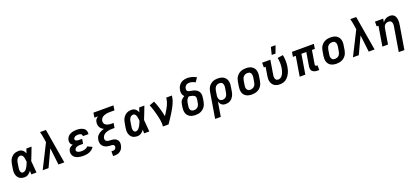

<svg xmlns="http://www.w3.org/2000/svg" viewBox="61 -2190 8277 3838"><g transform="rotate(-20 4200.0 -271.0)"><path d="M222 8Q192 8 163.5 1.5Q135 -5 112 -21.5Q89 -38 74.5 -62.5Q60 -87 53 -115Q46 -143 47 -173Q48 -203 53 -233L70 -333Q74 -358 82 -383Q90 -408 104 -431Q118 -454 138 -473.5Q158 -493 182 -505.5Q206 -518 232 -523Q258 -528 283 -528Q307 -528 329 -521Q351 -514 367.5 -500Q384 -486 396 -467.5Q408 -449 417 -429Q423 -451 431 -474Q439 -497 447 -520H557Q531 -453 505.5 -385Q480 -317 452 -250Q459 -188 463 -125.5Q467 -63 473 0H363Q363 -19 362.5 -38.5Q362 -58 363 -78Q350 -61 335 -45Q320 -29 302 -17Q284 -5 263 1.5Q242 8 222 8ZM222 -93Q241 -93 258.5 -103.5Q276 -114 289 -129Q302 -144 312 -161Q322 -178 330.5 -195.5Q339 -213 346.5 -231Q354 -249 361 -267Q360 -283 358 -300Q356 -317 353 -333Q350 -349 346.5 -365Q343 -381 334.5 -394.5Q326 -408 313 -417.5Q300 -427 283 -427Q270 -427 257 -423Q244 -419 233.5 -410.5Q223 -402 215 -390.5Q207 -379 201 -367Q195 -355 192 -342Q189 -329 187 -317L171 -217Q168 -203 167 -190Q166 -177 167 -164Q168 -151 171 -138.5Q174 -126 180 -115.5Q186 -105 197.5 -99Q209 -93 222 -93Z M605 0 859 -505 847 -583Q841 -621 833.5 -659.5Q826 -698 816 -735H941L1065 0H940L898 -360L729 0Z M1470 8Q1441 8 1412.5 5Q1384 2 1357 -6Q1330 -14 1306.5 -28Q1283 -42 1267 -63.5Q1251 -85 1244.5 -113Q1238 -141 1243 -170Q1246 -188 1254 -206Q1262 -224 1276.5 -237.5Q1291 -251 1308.5 -260Q1326 -269 1344 -275Q1331 -283 1319 -294.5Q1307 -306 1300.5 -321Q1294 -336 1293 -353Q1292 -370 1295 -388Q1299 -410 1310 -432Q1321 -454 1339 -471Q1357 -488 1378.5 -499.5Q1400 -511 1422.5 -517Q1445 -523 1468 -525.5Q1491 -528 1514 -528Q1540 -528 1565 -525.5Q1590 -523 1613.5 -515.5Q1637 -508 1657.5 -495.5Q1678 -483 1691.5 -464Q1705 -445 1710.5 -420.5Q1716 -396 1712 -370L1711 -366H1592L1593 -368Q1595 -382 1588.5 -395Q1582 -408 1570 -415Q1558 -422 1543.5 -424.5Q1529 -427 1514 -427Q1499 -427 1483.5 -425Q1468 -423 1453.5 -417Q1439 -411 1427 -399Q1415 -387 1412 -371Q1411 -362 1414 -353Q1417 -344 1424.5 -338Q1432 -332 1440.5 -329Q1449 -326 1458.5 -324Q1468 -322 1477.5 -321.5Q1487 -321 1497 -321H1561L1544 -220H1480Q1468 -220 1456.5 -219Q1445 -218 1433 -215.5Q1421 -213 1409.5 -209Q1398 -205 1387.5 -197.5Q1377 -190 1370 -179.5Q1363 -169 1361 -157Q1359 -144 1363.5 -133Q1368 -122 1377.5 -115Q1387 -108 1398 -103.5Q1409 -99 1421 -96.5Q1433 -94 1445.5 -93.5Q1458 -93 1471 -93Q1488 -93 1506 -95Q1524 -97 1541.5 -102.5Q1559 -108 1575.5 -118Q1592 -128 1603 -144L1702 -98Q1684 -70 1656.5 -48Q1629 -26 1598 -13.5Q1567 -1 1534.5 3.5Q1502 8 1470 8Z M2025 215V114H2064Q2075 114 2086.5 110.5Q2098 107 2107 98.5Q2116 90 2120.5 79Q2125 68 2127 57Q2130 43 2124.5 30Q2119 17 2107.5 10.5Q2096 4 2082.5 2Q2069 0 2054.5 0Q2040 0 2026 -1Q2012 -2 1998.5 -4.5Q1985 -7 1971.5 -10.5Q1958 -14 1946 -19.5Q1934 -25 1922.5 -31.5Q1911 -38 1901.5 -47Q1892 -56 1883.5 -66.5Q1875 -77 1869 -88.5Q1863 -100 1860 -113.5Q1857 -127 1855.5 -140.5Q1854 -154 1855 -168.5Q1856 -183 1858 -197Q1862 -217 1869.5 -237Q1877 -257 1890.5 -274Q1904 -291 1921.5 -304.5Q1939 -318 1958 -328Q1977 -338 1997 -345.5Q2017 -353 2037 -359Q2012 -371 1991.5 -388.5Q1971 -406 1958.5 -429.5Q1946 -453 1942.5 -481.5Q1939 -510 1944 -539Q1946 -553 1951.5 -567.5Q1957 -582 1966.5 -594Q1976 -606 1988 -616Q2000 -626 2014 -634H1936L1952 -735H2378L2362 -634H2264Q2244 -634 2223.5 -632.5Q2203 -631 2183 -626.5Q2163 -622 2142.5 -614.5Q2122 -607 2105 -594Q2088 -581 2076.5 -562.5Q2065 -544 2061 -524Q2058 -504 2062 -485Q2066 -466 2077 -451.5Q2088 -437 2104.5 -428Q2121 -419 2139.5 -413.5Q2158 -408 2177.5 -406Q2197 -404 2217 -404H2260L2243 -303H2200Q2178 -303 2155.5 -301.5Q2133 -300 2111 -295.5Q2089 -291 2066.5 -282.5Q2044 -274 2024.5 -260Q2005 -246 1992.5 -225.5Q1980 -205 1976 -183Q1973 -164 1978.5 -147Q1984 -130 1998 -120Q2012 -110 2030 -106Q2048 -102 2066 -101Q2084 -100 2102.5 -99.5Q2121 -99 2139 -95.5Q2157 -92 2173.5 -85.5Q2190 -79 2203.5 -69Q2217 -59 2227.5 -45Q2238 -31 2243.5 -14.5Q2249 2 2249.5 20.5Q2250 39 2247 57Q2244 78 2237 99Q2230 120 2217.5 139Q2205 158 2187 173.5Q2169 189 2148.5 198.5Q2128 208 2106.5 211.5Q2085 215 2064 215Z M2622 8Q2592 8 2563.5 1.5Q2535 -5 2512 -21.5Q2489 -38 2474.5 -62.5Q2460 -87 2453 -115Q2446 -143 2447 -173Q2448 -203 2453 -233L2470 -333Q2474 -358 2482 -383Q2490 -408 2504 -431Q2518 -454 2538 -473.5Q2558 -493 2582 -505.5Q2606 -518 2632 -523Q2658 -528 2683 -528Q2707 -528 2729 -521Q2751 -514 2767.5 -500Q2784 -486 2796 -467.5Q2808 -449 2817 -429Q2823 -451 2831 -474Q2839 -497 2847 -520H2957Q2931 -453 2905.5 -385Q2880 -317 2852 -250Q2859 -188 2863 -125.5Q2867 -63 2873 0H2763Q2763 -19 2762.5 -38.5Q2762 -58 2763 -78Q2750 -61 2735 -45Q2720 -29 2702 -17Q2684 -5 2663 1.5Q2642 8 2622 8ZM2622 -93Q2641 -93 2658.5 -103.5Q2676 -114 2689 -129Q2702 -144 2712 -161Q2722 -178 2730.5 -195.5Q2739 -213 2746.5 -231Q2754 -249 2761 -267Q2760 -283 2758 -300Q2756 -317 2753 -333Q2750 -349 2746.5 -365Q2743 -381 2734.5 -394.5Q2726 -408 2713 -417.5Q2700 -427 2683 -427Q2670 -427 2657 -423Q2644 -419 2633.5 -410.5Q2623 -402 2615 -390.5Q2607 -379 2601 -367Q2595 -355 2592 -342Q2589 -329 2587 -317L2571 -217Q2568 -203 2567 -190Q2566 -177 2567 -164Q2568 -151 2571 -138.5Q2574 -126 2580 -115.5Q2586 -105 2597.5 -99Q2609 -93 2622 -93Z M3162 0Q3167 -33 3165.5 -65Q3164 -97 3159 -128.5Q3154 -160 3147.5 -190.5Q3141 -221 3133.5 -251.5Q3126 -282 3117.5 -312Q3109 -342 3100 -371.5Q3091 -401 3080.5 -430Q3070 -459 3058 -488L3166 -528Q3184 -487 3199 -444.5Q3214 -402 3227 -358Q3240 -314 3251 -270Q3262 -226 3271 -180Q3285 -203 3300 -226Q3315 -249 3329 -272.5Q3343 -296 3356 -320Q3369 -344 3380 -368Q3391 -392 3400.5 -417.5Q3410 -443 3414 -468L3423 -520H3543L3534 -468Q3529 -437 3517.5 -406Q3506 -375 3492 -344.5Q3478 -314 3462 -284.5Q3446 -255 3428.5 -226Q3411 -197 3393.5 -168.5Q3376 -140 3357.5 -112Q3339 -84 3320 -56Q3301 -28 3282 0Z M3856 8Q3824 8 3793.5 2Q3763 -4 3737 -18.5Q3711 -33 3692.5 -56.5Q3674 -80 3665.5 -109Q3657 -138 3656.5 -169.5Q3656 -201 3661 -233L3671 -293Q3675 -314 3682.5 -334Q3690 -354 3703.5 -371Q3717 -388 3735 -402Q3753 -416 3772 -425Q3758 -438 3748.5 -454Q3739 -470 3734 -488.5Q3729 -507 3728.5 -527Q3728 -547 3732 -568Q3736 -592 3745.5 -616Q3755 -640 3770 -661Q3785 -682 3805.5 -699Q3826 -716 3849.5 -725.5Q3873 -735 3898.5 -739.5Q3924 -744 3948 -744Q4000 -744 4048.5 -730Q4097 -716 4139 -692L4080 -605Q4053 -621 4021 -631.5Q3989 -642 3955 -642Q3937 -642 3919 -637.5Q3901 -633 3886 -621Q3871 -609 3861.5 -592Q3852 -575 3849 -557Q3846 -541 3849.5 -525.5Q3853 -510 3864 -500Q3875 -490 3890.5 -486.5Q3906 -483 3921 -480H3922Q3951 -475 3979.5 -468Q4008 -461 4033.5 -447.5Q4059 -434 4077.5 -413Q4096 -392 4105 -365Q4114 -338 4112.5 -307.5Q4111 -277 4106 -247L4096 -187Q4091 -160 4081 -133.5Q4071 -107 4054.5 -83.5Q4038 -60 4015 -41.5Q3992 -23 3965.5 -11.5Q3939 0 3911 4Q3883 8 3856 8ZM3856 -93Q3878 -93 3900 -100Q3922 -107 3939 -123Q3956 -139 3965.5 -160.5Q3975 -182 3978 -203L3988 -264Q3991 -282 3991.5 -301Q3992 -320 3983.5 -335.5Q3975 -351 3960 -360.5Q3945 -370 3927 -374.5Q3909 -379 3891 -382Q3873 -385 3855 -389Q3841 -380 3829 -367Q3817 -354 3808.5 -339Q3800 -324 3795.5 -308.5Q3791 -293 3789 -277L3779 -217Q3775 -194 3776 -172Q3777 -150 3786 -131.5Q3795 -113 3814.5 -103Q3834 -93 3856 -93Z M4195 215 4286 -333Q4290 -359 4299.5 -385.5Q4309 -412 4325 -435.5Q4341 -459 4363.5 -477.5Q4386 -496 4411.5 -507.5Q4437 -519 4464 -523.5Q4491 -528 4518 -528Q4549 -528 4580 -522Q4611 -516 4636.5 -501.5Q4662 -487 4681 -463.5Q4700 -440 4708.5 -411Q4717 -382 4717.5 -350.5Q4718 -319 4712 -287L4696 -187Q4692 -163 4685 -139Q4678 -115 4665.5 -92.5Q4653 -70 4635.5 -50.5Q4618 -31 4595.5 -17.5Q4573 -4 4548.5 2Q4524 8 4500 8Q4476 8 4452.5 2Q4429 -4 4411.5 -19Q4394 -34 4383 -54Q4372 -74 4367 -97L4315 215ZM4468 -93Q4488 -93 4509 -101.5Q4530 -110 4544.5 -126Q4559 -142 4567 -162.5Q4575 -183 4578 -203L4595 -303Q4597 -318 4597.5 -333Q4598 -348 4596 -362Q4594 -376 4587.5 -389Q4581 -402 4570.5 -411Q4560 -420 4546 -423.5Q4532 -427 4517 -427Q4496 -427 4475 -419Q4454 -411 4438.5 -394.5Q4423 -378 4415 -357.5Q4407 -337 4403 -317L4389 -230Q4386 -214 4385 -198Q4384 -182 4386.5 -166.5Q4389 -151 4395 -137Q4401 -123 4411.5 -112.5Q4422 -102 4437 -97.5Q4452 -93 4468 -93Z M5056 8Q5024 8 4993.5 2Q4963 -4 4937 -18.5Q4911 -33 4892.5 -56.5Q4874 -80 4865.5 -109Q4857 -138 4856.5 -169.5Q4856 -201 4861 -233L4878 -333Q4882 -360 4892 -386.5Q4902 -413 4919 -436.5Q4936 -460 4959 -478.5Q4982 -497 5008.5 -508Q5035 -519 5062.5 -523.5Q5090 -528 5117 -528Q5149 -528 5179.5 -522Q5210 -516 5236 -501.5Q5262 -487 5281 -463.5Q5300 -440 5308.5 -411Q5317 -382 5317.5 -350.5Q5318 -319 5312 -287L5296 -187Q5291 -160 5281 -133.5Q5271 -107 5254.5 -83.5Q5238 -60 5215 -41.5Q5192 -23 5165.5 -12Q5139 -1 5111 3.5Q5083 8 5056 8ZM5057 -93Q5079 -93 5101 -100.5Q5123 -108 5140 -124Q5157 -140 5166 -161Q5175 -182 5178 -203L5195 -303Q5197 -318 5197.5 -333Q5198 -348 5195.5 -362.5Q5193 -377 5186.5 -389.5Q5180 -402 5169.5 -411Q5159 -420 5145 -423.5Q5131 -427 5116 -427Q5094 -427 5072.5 -419.5Q5051 -412 5034 -396Q5017 -380 5008 -359Q4999 -338 4995 -317L4979 -217Q4976 -202 4975.5 -187Q4975 -172 4977.5 -157.5Q4980 -143 4986.5 -130.5Q4993 -118 5003.5 -109Q5014 -100 5028 -96.5Q5042 -93 5057 -93Z M5652 8Q5621 8 5591.5 1.5Q5562 -5 5537.5 -20.5Q5513 -36 5496.5 -60Q5480 -84 5472 -112Q5464 -140 5464 -171Q5464 -202 5469 -233L5500 -419H5462V-520H5637L5587 -217Q5584 -202 5583.5 -188Q5583 -174 5584.5 -160.5Q5586 -147 5590.5 -134.5Q5595 -122 5604 -112Q5613 -102 5626 -97.5Q5639 -93 5653 -93Q5673 -93 5693 -102.5Q5713 -112 5728 -128Q5743 -144 5753 -163Q5763 -182 5770 -202Q5777 -222 5782.5 -242Q5788 -262 5791 -282Q5801 -339 5799 -394.5Q5797 -450 5787 -503L5904 -521Q5916 -460 5918 -396Q5920 -332 5909 -267Q5903 -234 5893.5 -201.5Q5884 -169 5868.5 -138Q5853 -107 5831 -78.5Q5809 -50 5780 -29.5Q5751 -9 5717.5 -0.5Q5684 8 5652 8ZM5695 -600 5734 -757H5834L5776 -600Z M6450 8Q6430 8 6411 5.5Q6392 3 6375.5 -4.5Q6359 -12 6345 -24.5Q6331 -37 6323.5 -53.5Q6316 -70 6315 -89.5Q6314 -109 6317 -129L6365 -419H6261L6192 0H6072L6141 -419H6080L6097 -520H6563L6546 -419H6485L6437 -129Q6436 -121 6436.5 -114Q6437 -107 6441.5 -102Q6446 -97 6452.5 -95Q6459 -93 6467 -93H6485V8Z M6856 8Q6824 8 6793.5 2Q6763 -4 6737 -18.5Q6711 -33 6692.5 -56.5Q6674 -80 6665.5 -109Q6657 -138 6656.5 -169.5Q6656 -201 6661 -233L6678 -333Q6682 -360 6692 -386.5Q6702 -413 6719 -436.5Q6736 -460 6759 -478.5Q6782 -497 6808.5 -508Q6835 -519 6862.5 -523.5Q6890 -528 6917 -528Q6949 -528 6979.5 -522Q7010 -516 7036 -501.5Q7062 -487 7081 -463.5Q7100 -440 7108.5 -411Q7117 -382 7117.5 -350.5Q7118 -319 7112 -287L7096 -187Q7091 -160 7081 -133.5Q7071 -107 7054.5 -83.5Q7038 -60 7015 -41.5Q6992 -23 6965.5 -12Q6939 -1 6911 3.5Q6883 8 6856 8ZM6857 -93Q6879 -93 6901 -100.5Q6923 -108 6940 -124Q6957 -140 6966 -161Q6975 -182 6978 -203L6995 -303Q6997 -318 6997.5 -333Q6998 -348 6995.5 -362.5Q6993 -377 6986.5 -389.5Q6980 -402 6969.5 -411Q6959 -420 6945 -423.5Q6931 -427 6916 -427Q6894 -427 6872.5 -419.5Q6851 -412 6834 -396Q6817 -380 6808 -359Q6799 -338 6795 -317L6779 -217Q6776 -202 6775.5 -187Q6775 -172 6777.5 -157.5Q6780 -143 6786.5 -130.5Q6793 -118 6803.5 -109Q6814 -100 6828 -96.5Q6842 -93 6857 -93Z M7205 0 7459 -505 7447 -583Q7441 -621 7433.5 -659.5Q7426 -698 7416 -735H7541L7665 0H7540L7498 -360L7329 0Z M8101 215 8187 -303Q8189 -318 8190 -332.5Q8191 -347 8189 -361Q8187 -375 8181.5 -388Q8176 -401 8166.5 -410Q8157 -419 8143 -423Q8129 -427 8115 -427Q8095 -427 8075.5 -420.5Q8056 -414 8041 -400.5Q8026 -387 8017 -368Q8008 -349 8005 -330L7951 0H7831L7900 -419H7862V-520H8037L8024 -444Q8038 -464 8055 -480Q8072 -496 8092.5 -507Q8113 -518 8135 -523Q8157 -528 8179 -528Q8207 -528 8232 -519Q8257 -510 8273.5 -491Q8290 -472 8298.5 -447Q8307 -422 8310 -395.5Q8313 -369 8311 -341.5Q8309 -314 8304 -287L8221 215Z"/></g></svg>

Font: Iosevka Etoile
Style: Bold Italic
Weight: 700
Italic angle: -9°
Designer: Belleve Invis
Foundry: Belleve Invis
Version: Version 28.1.0; ttfautohint (v1.8.4)